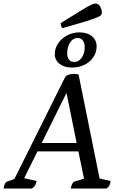

<svg xmlns="http://www.w3.org/2000/svg" viewBox="-52 -1077 683 1097"><path d="M-32 0Q-26 -36 -10 -40L30 -54L319 -634Q325 -646 341.5 -650.5Q358 -655 369 -655Q386 -655 397 -651L517 -57L580 -43Q578 -28 573.5 -18.5Q569 -9 557 0H352Q360 -36 374 -40L428 -56L396 -212H162L86 -59L157 -43Q154 -28 149 -18.5Q144 -9 131 0ZM186 -260H386L328 -546ZM359 -691Q315 -691 288 -712.5Q261 -734 261 -768Q261 -801 280.5 -829.5Q300 -858 332 -875Q364 -892 402 -892Q447 -892 473.5 -870Q500 -848 500 -812Q500 -778 481.5 -750.5Q463 -723 431 -707Q399 -691 359 -691ZM372 -723Q398 -723 415 -747.5Q432 -772 432 -807Q432 -831 421.5 -845.5Q411 -860 391 -860Q366 -860 349 -835Q332 -810 332 -772Q332 -749 342.5 -736Q353 -723 372 -723ZM309 -917Q301 -917 298 -926Q295 -935 295 -945Q370 -992 409.5 -1016Q449 -1040 466.5 -1048.5Q484 -1057 492 -1057Q511 -1057 520.5 -1039.5Q530 -1022 530 -1005Q530 -997 525.5 -991Q521 -985 500.5 -976.5Q480 -968 435 -954Q390 -940 309 -917Z"/></svg>

Font: Petrona Medium
Style: Italic
Weight: 500
Italic angle: -9°
Designer: Ringo R. Seeber
Foundry: Ringo R. Seeber
Version: Version 2.001; ttfautohint (v1.8.3)